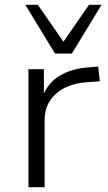

<svg xmlns="http://www.w3.org/2000/svg" viewBox="-20 -776 449 796"><path d="M98 0V-489H162V-374H156Q178 -433 229 -463Q280 -493 352 -497L387 -500L394 -439L338 -435Q256 -428 210.5 -386Q165 -344 165 -280V0ZM208 -554 85 -756H137L243 -603L349 -756H401L278 -554Z"/></svg>

Font: Nunito Sans 10pt SemiExpanded Light
Style: Regular
Weight: 300
Width: 6
Designer: Vernon Adams
Foundry: Vernon Adams
Version: Version 3.101;gftools[0.9.27]